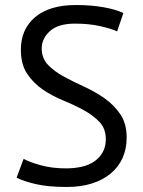

<svg xmlns="http://www.w3.org/2000/svg" viewBox="-20 -732 571 764"><path d="M46 0ZM401 -178Q401 -220 376 -246.5Q351 -273 313.5 -293.5Q276 -314 232 -332Q188 -350 150.5 -375.5Q113 -401 88 -438.5Q63 -476 63 -534Q63 -616 120 -664Q177 -712 282 -712Q343 -712 393 -703Q443 -694 471 -680L446 -607Q423 -618 378.5 -628Q334 -638 278 -638Q212 -638 179 -608.5Q146 -579 146 -539Q146 -500 171 -474Q196 -448 233.5 -427.5Q271 -407 315 -387Q359 -367 396.5 -340.5Q434 -314 459 -277Q484 -240 484 -185Q484 -140 468 -104Q452 -68 421 -42Q390 -16 346 -2Q302 12 246 12Q171 12 122 0.5Q73 -11 46 -25L74 -100Q97 -87 142 -74.5Q187 -62 243 -62Q276 -62 305 -68.5Q334 -75 355 -89.5Q376 -104 388.5 -126Q401 -148 401 -178Z"/></svg>

Font: PT Sans
Style: Regular
Weight: 400
Version: Version 2.003W OFL; ttfautohint (v1.6)